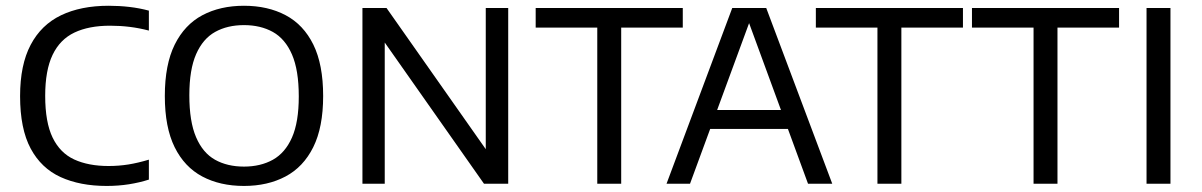

<svg xmlns="http://www.w3.org/2000/svg" viewBox="-20 -622 4068 650"><path d="M341 7.5Q251 7.5 185.2 -22.5Q119.5 -52.5 83.8 -119.2Q48 -186 48 -296.5Q48 -402.5 83.8 -470.2Q119.5 -538 186.5 -570.2Q253.5 -602.5 348 -602.5Q384 -602.5 418.2 -598.5Q452.5 -594.5 484 -586V-518.5Q451.5 -527 419 -531Q386.5 -535 352.5 -535Q281 -535 232 -511.8Q183 -488.5 158 -436.2Q133 -384 133 -297.5Q133 -208 158.2 -156Q183.5 -104 231.5 -82Q279.5 -60 347.5 -60Q382 -60 414.8 -65.2Q447.5 -70.5 484 -81.5V-14Q453 -4 416.8 1.8Q380.5 7.5 341 7.5Z M806 7.5Q725 7.5 664.8 -24.5Q604.5 -56.5 571.2 -123.8Q538 -191 538 -297Q538 -403.5 571.5 -471Q605 -538.5 665.2 -570.5Q725.5 -602.5 806 -602.5Q886.5 -602.5 947 -570.5Q1007.5 -538.5 1040.8 -471Q1074 -403.5 1074 -297Q1074 -191 1040.5 -123.8Q1007 -56.5 946.5 -24.5Q886 7.5 806 7.5ZM806 -58Q862 -58 903.8 -81.2Q945.5 -104.5 968.5 -156.5Q991.5 -208.5 991.5 -295.5Q991.5 -384.5 968.5 -437.5Q945.5 -490.5 903.8 -513.8Q862 -537 806 -537Q750 -537 708.5 -514Q667 -491 644 -438.8Q621 -386.5 621 -299.5Q621 -210.5 643.8 -157.5Q666.5 -104.5 708 -81.2Q749.5 -58 806 -58Z M1207 0V-595H1288.5L1641 -93.5H1624.5V-595H1700.5V0H1618.5L1266 -501.5H1282.5V0Z M2002 0V-528.5H1793.5V-595H2291.5V-528.5H2083V0Z M2236.5 0 2459 -595H2574L2797.5 0H2715.5L2510 -560H2522L2316 0ZM2358.5 -185.5 2377 -249.5H2656L2674 -185.5Z M2950.5 0V-528.5H2742V-595H3240V-528.5H3031.5V0Z M3479 0V-528.5H3270.5V-595H3768.5V-528.5H3560V0Z M3861.5 0V-595H3942.5V0Z"/></svg>

Font: Encode Sans SC
Style: Regular
Weight: 400
Version: Version 3.002